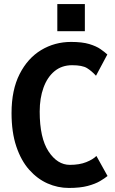

<svg xmlns="http://www.w3.org/2000/svg" viewBox="-20 -916 567 948"><path d="M320 12Q265.5 12 215 -10.2Q164.5 -32.5 124.2 -77.8Q84 -123 60.5 -193Q37 -263 37 -358Q37 -472 76.8 -550.2Q116.5 -628.5 183.2 -668.8Q250 -709 331 -709Q386 -709 420.8 -698.5Q455.5 -688 476.2 -673.5Q497 -659 510 -647L454 -542Q432.5 -565.5 409.5 -579.8Q386.5 -594 336 -594Q285 -594 249.2 -564.5Q213.5 -535 194.8 -483.2Q176 -431.5 176 -365Q176 -234.5 219.8 -168.2Q263.5 -102 325 -102Q372.5 -102 406 -115.5Q439.5 -129 456 -146L511 -47Q497 -35.5 473.8 -21.8Q450.5 -8 413.2 2Q376 12 320 12ZM263 -762V-896H399V-762Z"/></svg>

Font: Alatsi
Style: Regular
Weight: 400
Designer: Spyros Zevelakis, Eben Sorkin
Foundry: www.sorkintype.com
Version: Version 1.008; ttfautohint (v1.8.4.7-5d5b)